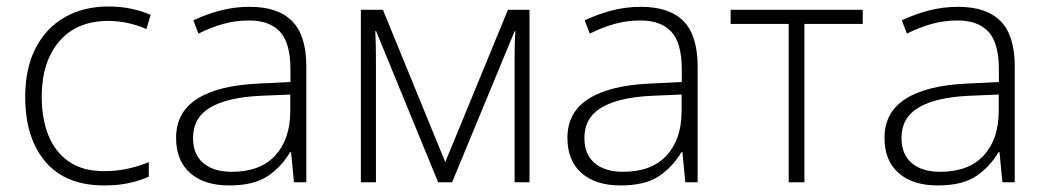

<svg xmlns="http://www.w3.org/2000/svg" viewBox="-20 -561 3226 591"><path d="M300.8 9.8Q181.6 9.8 119.6 -63.5Q57.6 -136.7 57.6 -262.7Q57.6 -350.1 89.4 -412.4Q121.1 -474.6 179 -507.8Q236.8 -541 314 -541Q352.1 -541 384.8 -533.9Q417.5 -526.9 443.8 -515.1L430.7 -471.7Q372.6 -496.6 313.5 -496.6Q215.8 -496.6 162.1 -433.3Q108.4 -370.1 108.4 -263.2Q108.4 -196.3 128.9 -144.8Q149.4 -93.3 191.9 -63.7Q234.4 -34.2 300.8 -34.2Q339.8 -34.2 374.5 -42Q409.2 -49.8 438 -62V-17.1Q412.1 -5.4 378.2 2.2Q344.2 9.8 300.8 9.8Z M748.5 -540Q835.9 -540 879.4 -495.8Q922.9 -451.7 922.9 -356V0H884.8L876 -92.8H873Q846.7 -47.9 804.2 -19Q761.7 9.8 685.5 9.8Q608.9 9.8 565.4 -28.3Q522 -66.4 522 -136.7Q522 -215.8 587.4 -257.1Q652.8 -298.3 775.4 -303.7L874 -308.6V-347.2Q874 -428.7 841.8 -463.4Q809.6 -498 746.6 -498Q705.6 -498 667.7 -487.5Q629.9 -477.1 590.8 -457.5L575.2 -498.5Q613.3 -516.6 657 -528.3Q700.7 -540 748.5 -540ZM873.5 -270 780.8 -266.1Q679.7 -261.2 627 -230Q574.2 -198.7 574.2 -136.2Q574.2 -85.9 605.7 -59.1Q637.2 -32.2 693.4 -32.2Q780.8 -32.2 826.9 -82Q873 -131.8 873.5 -217.8Z M1609.9 -530.8V0H1564V-381.8Q1564 -402.8 1564.5 -422.6Q1564.9 -442.4 1566.4 -464.8H1564L1371.6 0H1328.6L1137.7 -465.3H1135.3Q1136.2 -442.9 1136.7 -422.9Q1137.2 -402.8 1137.2 -378.9V0H1090.8V-530.8H1158.7L1350.6 -62L1543.5 -530.8Z M1953.1 -540Q2040.5 -540 2084 -495.8Q2127.4 -451.7 2127.4 -356V0H2089.4L2080.6 -92.8H2077.6Q2051.3 -47.9 2008.8 -19Q1966.3 9.8 1890.1 9.8Q1813.5 9.8 1770 -28.3Q1726.6 -66.4 1726.6 -136.7Q1726.6 -215.8 1792 -257.1Q1857.4 -298.3 1980 -303.7L2078.6 -308.6V-347.2Q2078.6 -428.7 2046.4 -463.4Q2014.2 -498 1951.2 -498Q1910.2 -498 1872.3 -487.5Q1834.5 -477.1 1795.4 -457.5L1779.8 -498.5Q1817.9 -516.6 1861.6 -528.3Q1905.3 -540 1953.1 -540ZM2078.1 -270 1985.4 -266.1Q1884.3 -261.2 1831.5 -230Q1778.8 -198.7 1778.8 -136.2Q1778.8 -85.9 1810.3 -59.1Q1841.8 -32.2 1897.9 -32.2Q1985.4 -32.2 2031.5 -82Q2077.6 -131.8 2078.1 -217.8Z M2635.7 -487.3H2456.1V0H2407.7V-487.3H2229V-530.8H2635.7Z M2929.2 -540Q3016.6 -540 3060.1 -495.8Q3103.5 -451.7 3103.5 -356V0H3065.4L3056.6 -92.8H3053.7Q3027.3 -47.9 2984.9 -19Q2942.4 9.8 2866.2 9.8Q2789.6 9.8 2746.1 -28.3Q2702.6 -66.4 2702.6 -136.7Q2702.6 -215.8 2768.1 -257.1Q2833.5 -298.3 2956.1 -303.7L3054.7 -308.6V-347.2Q3054.7 -428.7 3022.5 -463.4Q2990.2 -498 2927.2 -498Q2886.2 -498 2848.4 -487.5Q2810.5 -477.1 2771.5 -457.5L2755.9 -498.5Q2793.9 -516.6 2837.6 -528.3Q2881.3 -540 2929.2 -540ZM3054.2 -270 2961.4 -266.1Q2860.4 -261.2 2807.6 -230Q2754.9 -198.7 2754.9 -136.2Q2754.9 -85.9 2786.4 -59.1Q2817.9 -32.2 2874 -32.2Q2961.4 -32.2 3007.6 -82Q3053.7 -131.8 3054.2 -217.8Z"/></svg>

Font: Open Sans Light
Style: Regular
Weight: 300
Designer: Monotype Design Team
Foundry: Monotype Imaging Inc.
Version: Version 3.000; ttfautohint (v1.8.4)